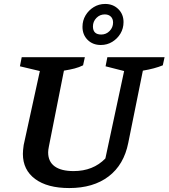

<svg xmlns="http://www.w3.org/2000/svg" viewBox="-20 -942 854 973"><path d="M331 11Q220 11 158 -35Q96 -81 96 -162Q96 -179 100 -207L182 -582L81 -606L90 -652H410L401 -611Q381 -601 358 -595Q335 -589 304 -584L228 -201Q226 -191 225 -183.5Q224 -176 224 -170Q224 -123 257 -99Q290 -75 353 -75Q452 -75 514 -139L609 -582L515 -606L524 -652H814L805 -611Q764 -594 704 -584L630 -218Q608 -107 530.5 -48Q453 11 331 11ZM491 -714Q450 -714 424 -740Q398 -766 398 -806Q398 -838 413.5 -864Q429 -890 455 -906Q481 -922 513 -922Q553 -922 579.5 -896Q606 -870 606 -830Q606 -798 590.5 -772Q575 -746 549 -730Q523 -714 491 -714ZM493 -767Q518 -767 535.5 -785Q553 -803 553 -828Q553 -847 541.5 -858Q530 -869 511 -869Q486 -869 468.5 -851Q451 -833 451 -808Q451 -767 493 -767Z"/></svg>

Font: Piazzolla SC SemiBold
Style: Italic
Weight: 600
Italic angle: -11.3°
Designer: Juan Pablo del Peral
Foundry: Huerta Tipografica
Version: Version 1.330